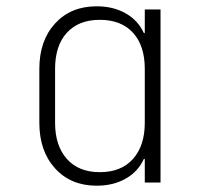

<svg xmlns="http://www.w3.org/2000/svg" viewBox="-20 -580 640 610"><path d="M287 10Q205 10 155 -45Q105 -100 105 -190V-361Q105 -451 155 -505.5Q205 -560 287 -560Q340 -560 379.5 -537.5Q419 -515 437 -475H440V-550H490V0H440V-75H437Q419 -35 379.5 -12.5Q340 10 287 10ZM297 -33Q365 -33 402.5 -75Q440 -117 440 -190V-361Q440 -435 402.5 -476Q365 -517 297 -517Q230 -517 192.5 -476Q155 -435 155 -361V-190Q155 -117 192.5 -75Q230 -33 297 -33Z"/></svg>

Font: NKDuy Mono Thin
Style: Regular
Weight: 100
Monospace: yes
Designer: NKDuy
Foundry: NKDuy
Version: Version 2.251; ttfautohint (v1.8.4.7-5d5b)